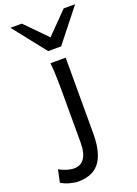

<svg xmlns="http://www.w3.org/2000/svg" viewBox="-278 -854 824 1157"><g transform="rotate(-20 134.0 -275.5)"><path d="M197.8 -12.2Q197.8 56.2 184.8 102.5Q171.9 148.9 147.9 177Q124 205.1 90.1 217.3Q56.2 229.5 14.6 229.5Q4.4 229.5 -9.5 227.3Q-23.4 225.1 -38.3 221.2Q-53.2 217.3 -67.6 211.2Q-82 205.1 -92.8 197.8L-75.7 117.2Q-67.9 123 -55.7 128.4Q-43.5 133.8 -30.3 137.9Q-17.1 142.1 -3.9 144.3Q9.3 146.5 19.5 146.5Q39.1 146.5 55.2 138.9Q71.3 131.3 83 115.2Q94.7 99.1 101.1 73.7Q107.4 48.3 107.4 12.2V-258.8Q107.4 -294.4 107.2 -329.1Q106.9 -363.8 106.2 -394.8Q105.5 -425.8 104 -452.4Q102.5 -479 100.1 -498H197.8ZM19.5 -781.2 153.8 -644.5 288.1 -781.2H361.3L195.3 -571.3H112.3L-53.7 -781.2Z"/></g></svg>

Font: Andika Viet
Style: Regular
Weight: 400
Designer: Victor Gaultney, Annie Olsen, Julie Remington, Don Collingsworth, Eric Hays, Becca Hirsbrunner
Foundry: SIL International
Version: Version 5.000